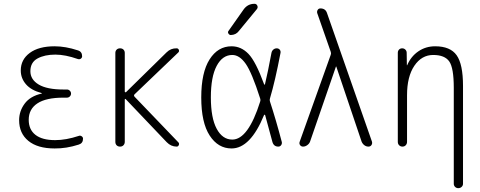

<svg xmlns="http://www.w3.org/2000/svg" viewBox="-20 -775 2540 1015"><path d="M200.2 -280.3Q201.2 -280.3 201.2 -281.2Q201.2 -283.2 199.2 -283.2Q144.5 -297.9 117.2 -329.6Q89.8 -361.3 89.8 -402.3Q89.8 -460 137.2 -495.1Q184.6 -530.3 268.6 -530.3Q326.2 -530.3 391.6 -508.8Q414.1 -502 414.1 -477.5Q414.1 -469.7 407.2 -464.8Q400.4 -460 391.6 -462.9Q325.2 -486.3 272.5 -486.3Q215.8 -486.3 178.2 -465.8Q140.6 -445.3 140.6 -398.4Q140.6 -354.5 184.6 -328.1Q228.5 -301.8 315.4 -301.8H334Q342.8 -301.8 349.1 -295.4Q355.5 -289.1 355.5 -280.3Q355.5 -271.5 349.1 -265.1Q342.8 -258.8 334 -258.8H315.4Q223.6 -258.8 177.7 -228.5Q131.8 -198.2 131.8 -141.6Q131.8 -89.8 167.5 -62Q203.1 -34.2 271.5 -34.2Q329.1 -34.2 396.5 -56.6Q404.3 -59.6 411.6 -54.7Q418.9 -49.8 418.9 -42Q418.9 -17.6 396.5 -10.7Q330.1 10.7 268.6 9.8Q178.7 9.8 129.9 -30.3Q81.1 -70.3 81.1 -139.6Q81.1 -187.5 110.4 -227.1Q139.6 -266.6 200.2 -280.3Z M589.8 -25.4V-495.1Q589.8 -505.9 596.7 -512.7Q603.5 -519.5 614.7 -519.5Q626 -519.5 632.8 -512.7Q639.6 -505.9 639.6 -495.1V-291Q639.6 -289.1 641.6 -287.6Q643.6 -286.1 646.5 -288.1L860.4 -498Q882.8 -520.5 914.1 -519.5Q921.9 -519.5 925.3 -511.7Q928.7 -503.9 922.9 -498L691.4 -276.4Q685.5 -270.5 691.4 -263.7L922.9 -22.5Q928.7 -16.6 925.3 -8.3Q921.9 0 914.1 0Q883.8 0 861.3 -23.4L644.5 -251Q643.6 -252.9 641.6 -252Q639.6 -251 639.6 -249V-25.4Q639.6 -14.6 632.8 -7.3Q626 0 614.7 0Q603.5 0 596.7 -6.8Q589.8 -13.7 589.8 -25.4Z M1267.6 -724.6Q1289.1 -754.9 1325.2 -754.9Q1335.9 -754.9 1340.3 -745.1Q1344.7 -735.4 1337.9 -726.6L1242.2 -610.4Q1227.5 -590.8 1200.2 -589.8Q1192.4 -589.8 1187.5 -597.7Q1182.6 -605.5 1188.5 -612.3ZM1208 -484.4Q1156.2 -484.4 1125.5 -426.8Q1094.7 -369.1 1094.7 -260.3Q1094.7 -151.4 1125.5 -94.2Q1156.2 -37.1 1208 -37.1Q1292 -37.1 1355.5 -238.3Q1358.4 -246.1 1355.5 -253.9Q1311.5 -391.6 1278.8 -438Q1246.1 -484.4 1208 -484.4ZM1204.1 9.8Q1132.8 9.8 1088.4 -58.6Q1043.9 -127 1043.9 -259.8Q1043.9 -391.6 1087.9 -460.9Q1131.8 -530.3 1204.1 -530.3Q1254.9 -530.3 1293.5 -490.2Q1332 -450.2 1376 -330.1Q1378.9 -324.2 1380.9 -330.1Q1396.5 -395.5 1415 -495.1Q1417 -505.9 1424.8 -512.7Q1432.6 -519.5 1442.9 -519.5Q1453.1 -519.5 1459 -512.2Q1464.8 -504.9 1462.9 -495.1Q1434.6 -346.7 1407.2 -254.9Q1404.3 -246.1 1407.2 -238.3Q1439.5 -139.6 1469.7 -24.4Q1471.7 -15.6 1466.3 -7.8Q1460.9 0 1451.2 0Q1426.8 0 1419.9 -25.4Q1391.6 -131.8 1381.8 -166Q1380.9 -168 1378.9 -168.5Q1377 -168.9 1376 -167Q1303.7 9.8 1204.1 9.8Z M1582 0Q1572.3 0 1566.4 -7.8Q1560.5 -15.6 1564.5 -26.4L1728.5 -485.4Q1731.4 -493.2 1728.5 -501L1657.2 -705.1Q1654.3 -713.9 1659.2 -722.2Q1664.1 -730.5 1673.8 -730.5Q1701.2 -730.5 1709 -705.1L1946.3 -26.4Q1949.2 -16.6 1943.8 -8.3Q1938.5 0 1927.7 0Q1916 0 1906.2 -7.3Q1896.5 -14.6 1891.6 -26.4L1757.8 -422.9Q1757.8 -423.8 1756.8 -423.8Q1755.9 -423.8 1755.9 -422.9L1619.1 -26.4Q1615.2 -15.6 1604.5 -7.8Q1593.8 0 1582 0Z M2107.4 0Q2097.7 0 2090.3 -6.8Q2083 -13.7 2083 -25.4V-496.1Q2083 -505.9 2089.4 -512.7Q2095.7 -519.5 2106 -519.5Q2116.2 -519.5 2123 -512.7Q2129.9 -505.9 2129.9 -496.1L2130.9 -430.7Q2130.9 -429.7 2131.8 -429.7Q2132.8 -429.7 2132.8 -430.7Q2152.3 -476.6 2191.4 -503.4Q2230.5 -530.3 2280.3 -530.3Q2360.4 -530.3 2394 -482.9Q2427.7 -435.5 2427.7 -320.3V196.3Q2427.7 206.1 2420.4 212.9Q2413.1 219.7 2402.8 219.7Q2392.6 219.7 2385.7 212.9Q2378.9 206.1 2378.9 196.3V-310.5Q2378.9 -416 2355 -450.2Q2331.1 -484.4 2270 -484.4Q2209 -484.4 2170.4 -427.2Q2131.8 -370.1 2131.8 -271.5V-25.4Q2131.8 -14.6 2125 -7.3Q2118.2 0 2107.4 0Z"/></svg>

Font: Rounded Mgen+ 2m light
Style: Regular
Weight: 200
Designer: [Source Han Sans]
Ryoko NISHIZUKA  (kana & ideographs); Paul D. Hunt (Latin, Greek & Cyrillic); Wenlong ZHANG  (bopomofo
Version: Version 1.059.20150602